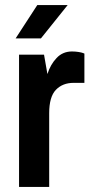

<svg xmlns="http://www.w3.org/2000/svg" viewBox="-20 -738 357 758"><path d="M141.6 -586.4H41.7L127.3 -718.1H247.2ZM264.1 -534.8Q278 -534.8 290.2 -532.8Q302.3 -530.8 307.6 -528.7L313.2 -526.5V-410.9H270.6Q227.2 -410.9 200.7 -383.4Q174.2 -355.8 174.2 -291.1V0H55.2V-522.2H153.8L167.2 -445.7Q179 -483.1 203.3 -508.9Q227.6 -534.8 264.1 -534.8Z"/></svg>

Font: Puralecka Narrow
Style: Bold
Weight: 700
Designer: Hector Gatti, Marcela Romero, Pablo Cosgaya and Nicolas Silva
Version: Version 1.004;PS 001.004;hotconv 1.0.70;makeotf.lib2.5.58329